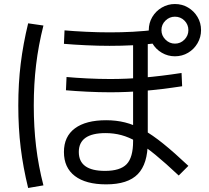

<svg xmlns="http://www.w3.org/2000/svg" viewBox="-20 -875 1040 955"><path d="M508 42Q407 42 352.5 0.5Q298 -41 298 -119Q298 -196 352.5 -236.5Q407 -277 508 -277Q558 -277 602 -266Q646 -255 692 -229.5Q738 -204 792.5 -160Q847 -116 917 -50L869 -2Q803 -64 753 -105Q703 -146 662 -169.5Q621 -193 583.5 -203Q546 -213 505 -213Q372 -213 372 -119Q372 -25 502 -25Q578 -25 610 -58.5Q642 -92 642 -172V-688H715V-169Q715 -60 665.5 -9Q616 42 508 42ZM525 -647Q469 -647 406.5 -650Q344 -653 298 -657L301 -724Q345 -720 407 -717Q469 -714 526 -714Q583 -714 641 -717Q699 -720 764 -728L767 -661Q702 -653 643 -650Q584 -647 525 -647ZM528 -416Q473 -416 412.5 -419Q352 -422 308 -426L311 -492Q354 -488 413.5 -485Q473 -482 528 -482Q609 -482 693.5 -489Q778 -496 883 -512L886 -446Q781 -430 696 -423Q611 -416 528 -416ZM850 -595Q815 -595 785 -612.5Q755 -630 737.5 -660Q720 -690 720 -725Q720 -761 737.5 -790.5Q755 -820 785 -837.5Q815 -855 850 -855Q886 -855 915.5 -837.5Q945 -820 962.5 -790.5Q980 -761 980 -725Q980 -690 962.5 -660Q945 -630 915.5 -612.5Q886 -595 850 -595ZM850 -658Q878 -658 897.5 -678Q917 -698 917 -725Q917 -753 897.5 -772.5Q878 -792 850 -792Q823 -792 803 -772.5Q783 -753 783 -725Q783 -698 803 -678Q823 -658 850 -658ZM120 60Q95 -42 83 -140Q71 -238 71 -350Q71 -460 83 -558Q95 -656 120 -759L196 -748Q171 -649 159.5 -552.5Q148 -456 148 -350Q148 -243 159.5 -146.5Q171 -50 196 47Z"/></svg>

Font: M PLUS 2 Thin
Style: Regular
Weight: 400
Version: Version 1.001